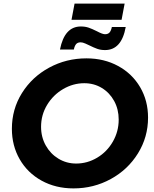

<svg xmlns="http://www.w3.org/2000/svg" viewBox="-20 -1035 853 1066"><path d="M802 -382Q802 -274 746 -183.5Q690 -93 595 -41Q500 11 388 11Q289 11 211 -32Q133 -75 89.5 -150.5Q46 -226 46 -320Q46 -429 102 -518.5Q158 -608 253 -659.5Q348 -711 460 -711Q558 -711 636 -668.5Q714 -626 758 -551Q802 -476 802 -382ZM208 -331Q208 -274 234 -227.5Q260 -181 304.5 -154Q349 -127 403 -127Q465 -127 519.5 -159.5Q574 -192 606.5 -248.5Q639 -305 639 -371Q639 -428 614 -474Q589 -520 545.5 -546.5Q502 -573 448 -573Q386 -573 330.5 -540.5Q275 -508 241.5 -452.5Q208 -397 208 -331ZM563 -757Q539 -757 519.5 -764Q500 -771 474 -784Q470 -786 454.5 -793Q439 -800 428 -800Q411 -800 402.5 -790Q394 -780 390 -760H313Q338 -888 429 -888Q453 -888 472 -881.5Q491 -875 519 -861Q549 -845 563 -845Q580 -845 588.5 -855Q597 -865 601 -885H678Q655 -757 563 -757ZM394 -1015H672L655 -925H377Z"/></svg>

Font: Gontserrat SemiBold
Style: Italic
Weight: 600
Italic angle: -11.3°
Designer: Julieta Ulanovsky
Foundry: Julieta Ulanovsky
Version: Version 6.001